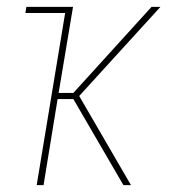

<svg xmlns="http://www.w3.org/2000/svg" viewBox="-20 -540 540 560"><path d="M340 0 194 -251H148L107 0H87L170 -502H54L57 -520H193L151 -269H194L422 -520H448L211 -260L362 0Z"/></svg>

Font: Iosevka Thin
Style: Italic
Weight: 100
Italic angle: -9°
Monospace: yes
Designer: Belleve Invis
Foundry: Belleve Invis
Version: Version 32.5.0; ttfautohint (v1.8.4)